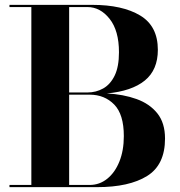

<svg xmlns="http://www.w3.org/2000/svg" viewBox="-20 -770 742 790"><path d="M379.5 0H19V-9H109V-741H19V-750H359.5Q484 -750 556.8 -706.2Q629.5 -662.5 629.5 -565Q629.5 -482.5 576 -438.8Q522.5 -395 419.5 -385.5Q487.5 -382 541.8 -362.5Q596 -343 627.5 -303.5Q659 -264 659 -200Q659 -91.5 585.2 -45.8Q511.5 0 379.5 0ZM339.5 -741H264.5V-389.5H339.5Q375 -389.5 404.5 -406Q434 -422.5 451.8 -459Q469.5 -495.5 469.5 -555Q469.5 -644 431 -692.5Q392.5 -741 339.5 -741ZM349 -380.5H264.5V-9H349Q389.5 -9 421.2 -34.5Q453 -60 471.2 -105.2Q489.5 -150.5 489.5 -210Q489.5 -299.5 449.8 -340Q410 -380.5 349 -380.5Z"/></svg>

Font: Bodoni* 24pt
Style: Bold
Weight: 700
Version: Version 2.3